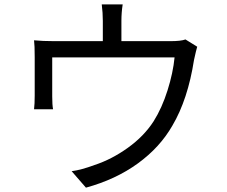

<svg xmlns="http://www.w3.org/2000/svg" viewBox="-20 -821 1040 878"><path d="M828.1 -640.6 881.8 -607.4Q877 -591.8 867.2 -546.9Q838.9 -366.2 768.6 -247.1Q711.9 -147.5 610.4 -73.7Q508.8 0 373 37.1L307.6 -38.1Q351.6 -43.9 412.1 -66.4Q490.2 -91.8 564.5 -145Q638.7 -198.2 682.6 -266.6Q720.7 -327.1 746.1 -407.7Q771.5 -488.3 778.3 -558.6H218.8V-379.9Q218.8 -340.8 222.7 -321.3H135.7Q138.7 -345.7 138.7 -383.8V-559.6Q138.7 -614.3 135.7 -636.7Q174.8 -632.8 228.5 -632.8H450.2V-725.6Q450.2 -761.7 445.3 -800.8H541Q535.2 -763.7 535.2 -725.6V-632.8H758.8Q807.6 -632.8 828.1 -640.6Z"/></svg>

Font: Gen Shin Gothic Monospace Regular
Style: Regular
Weight: 400
Designer: [Source Han Sans]
Ryoko NISHIZUKA  (kana & ideographs); Paul D. Hunt (Latin, Greek & Cyrillic); Wenlong ZHANG  (bopomofo
Version: Version 1.002.20150607